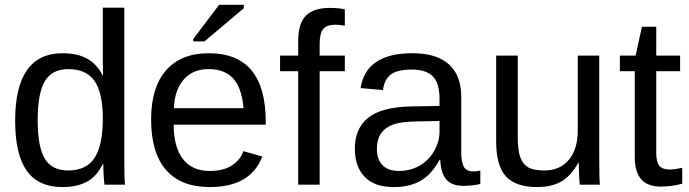

<svg xmlns="http://www.w3.org/2000/svg" viewBox="-20 -756 2820 786"><path d="M400.9 -85H402.8C402.8 -71.3 403.4 -55 404.5 -36.1C405.7 -17.3 406.7 -5.2 407.7 0H491.7C489.7 -17.6 488.8 -53.9 488.8 -108.9V-724.6H400.9V-505.4L401.9 -446.3H400.9C384.6 -478.2 363.1 -501.5 336.4 -516.1C309.7 -530.8 276.4 -538.1 236.3 -538.1C106.8 -538.1 42 -446 42 -261.7C42 -170.6 57.7 -102.5 89.1 -57.6C120.5 -12.7 169.6 9.8 236.3 9.8C276 9.8 309.3 2.4 336.2 -12.2C363 -26.9 384.6 -51.1 400.9 -85ZM134.3 -264.6C134.3 -338.2 144.1 -391.4 163.8 -424.1C183.5 -456.8 215.5 -473.1 259.8 -473.1C308.9 -473.1 344.7 -456.9 367.2 -424.3C389.6 -391.8 400.9 -340.5 400.9 -270.5C400.9 -197.9 389.6 -144.4 367.2 -109.9C344.7 -75.4 308.6 -58.1 258.8 -58.1C214.8 -58.1 183.1 -74.1 163.6 -106C144 -137.9 134.3 -190.8 134.3 -264.6Z M690.9 -245.6H1067.9V-257.3C1067.9 -444.5 990.2 -538.1 835 -538.1C759.1 -538.1 700.8 -514.8 659.9 -468.3C619.1 -421.7 598.6 -354.8 598.6 -267.6C598.6 -175.8 619.1 -106.6 659.9 -60.1C700.8 -13.5 760.3 9.8 838.4 9.8C950.4 9.8 1022.1 -31.9 1053.7 -115.2L976.6 -137.2C968.4 -113.8 952.9 -94.4 929.9 -79.1C907 -63.8 876.5 -56.2 838.4 -56.2C790.2 -56.2 753.6 -72.6 728.5 -105.5C703.5 -138.3 690.9 -185.1 690.9 -245.6ZM977.1 -313H691.9C693.8 -362.8 707.3 -401.9 732.2 -430.4C757.1 -458.9 790.9 -473.1 833.5 -473.1C877.4 -473.1 911.1 -460.4 934.6 -434.8C958 -409.3 972.2 -368.7 977.1 -313ZM771 -586.4H816.9L978 -722.2V-736.3H877L771 -596.2Z M1288.6 -464.4H1391.6V-528.3H1288.6V-575.7C1288.6 -605.6 1293.6 -626.3 1303.7 -637.7C1313.8 -649.1 1330.1 -654.8 1352.5 -654.8C1363.9 -654.8 1377 -653.5 1391.6 -650.9V-717.8C1374.7 -721.7 1354 -723.6 1329.6 -723.6C1286 -723.6 1253.6 -713.1 1232.4 -691.9C1211.3 -670.7 1200.7 -636.1 1200.7 -587.9V-528.3H1126.5V-464.4H1200.7V0H1288.6Z M1592.3 9.8C1634.9 9.8 1671.1 1.4 1700.9 -15.4C1730.7 -32.1 1756.8 -60.7 1779.3 -101.1H1782.2C1784.2 -64.6 1792.6 -37.8 1807.4 -20.8C1822.2 -3.7 1845.9 4.9 1878.4 4.9C1901.5 4.9 1924.2 2.3 1946.3 -2.9V-57.6C1935.5 -55.3 1925.9 -54.2 1917.5 -54.2C1898.3 -54.2 1885.3 -60.8 1878.4 -74C1871.6 -87.2 1868.2 -106.8 1868.2 -132.8V-360.4C1868.2 -418 1851.4 -462 1817.9 -492.4C1784.3 -522.9 1734.4 -538.1 1668 -538.1C1541.7 -538.1 1471 -490.6 1456.1 -395.5L1547.9 -387.2C1551.4 -416.5 1562.2 -437.8 1580.1 -451.2C1598 -464.5 1626.6 -471.2 1666 -471.2C1705.1 -471.2 1733.7 -461.9 1752 -443.4C1770.2 -424.8 1779.3 -394 1779.3 -351.1V-322.3L1660.6 -320.3C1580.6 -318.4 1522.5 -302.7 1486.6 -273.4C1450.6 -244.1 1432.6 -202.1 1432.6 -147.5C1432.6 -98.6 1446 -60.2 1472.7 -32.2C1499.3 -4.2 1539.2 9.8 1592.3 9.8ZM1612.3 -56.2C1583.7 -56.2 1561.6 -64 1546.1 -79.6C1530.7 -95.2 1522.9 -117.4 1522.9 -146C1522.9 -172.4 1528.6 -193.7 1540 -210C1551.4 -226.2 1567.8 -238.3 1589.1 -246.1C1610.4 -253.9 1641.8 -258.1 1683.1 -258.8L1779.3 -260.7V-217.3C1779.3 -190.3 1772.1 -164 1757.6 -138.4C1743.1 -112.9 1723.3 -92.8 1698.2 -78.1C1673.2 -63.5 1644.5 -56.2 1612.3 -56.2Z M2099.6 -528.3H2011.2V-176.3C2011.2 -109.9 2024.7 -62.3 2051.5 -33.4C2078.4 -4.6 2120.8 9.8 2178.7 9.8C2218.1 9.8 2251.1 2.2 2277.6 -12.9C2304.1 -28.1 2327.5 -53.9 2347.7 -90.3H2349.1C2349.8 -64.6 2350.3 -47.1 2350.8 -37.8C2351.3 -28.6 2351.7 -20.3 2352.1 -13.2C2352.4 -6 2352.7 -1.6 2353 0H2436C2434.1 -13.7 2433.1 -51.3 2433.1 -112.8V-528.3H2345.2V-222.2C2345.2 -170.7 2333 -130.5 2308.6 -101.6C2284.2 -72.6 2250.8 -58.1 2208.5 -58.1C2179.5 -58.1 2157.6 -62.3 2142.6 -70.8C2127.6 -79.3 2116.7 -93.1 2109.9 -112.3C2103 -131.5 2099.6 -158.5 2099.6 -193.4Z M2772.9 -3.9V-68.8C2750.8 -64.3 2733.9 -62 2722.2 -62C2701.7 -62 2687.3 -67.1 2679 -77.4C2670.7 -87.6 2666.5 -105.5 2666.5 -130.9V-464.4H2764.2V-528.3H2666.5V-646.5H2607.9L2582 -528.3H2517.6V-464.4H2578.6V-111.8C2578.6 -32.1 2613.8 7.8 2684.1 7.8C2714.4 7.8 2744 3.9 2772.9 -3.9Z"/></svg>

Font: Arimo
Style: Regular
Weight: 400
Designer: Steve Matteson
Foundry: Monotype Imaging Inc.
Version: Version 1.32